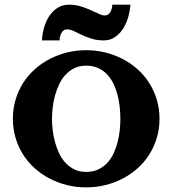

<svg xmlns="http://www.w3.org/2000/svg" viewBox="-20 -793 740 824"><path d="M664.6 -283.2Q664.6 -239.3 652.8 -200.7Q641.1 -162.1 620.4 -129.4Q599.6 -96.7 570.3 -70.6Q541 -44.4 506.1 -26.4Q471.2 -8.3 431.4 1.5Q391.6 11.2 349.6 11.2Q307.6 11.2 268.1 1.5Q228.5 -8.3 193.6 -26.4Q158.7 -44.4 129.4 -70.6Q100.1 -96.7 79.3 -129.4Q58.6 -162.1 46.9 -200.9Q35.2 -239.7 35.2 -283.2Q35.2 -326.7 46.9 -365.5Q58.6 -404.3 79.3 -437Q100.1 -469.7 129.4 -495.8Q158.7 -522 193.6 -540Q228.5 -558.1 268.1 -567.9Q307.6 -577.6 349.6 -577.6Q391.6 -577.6 431.4 -567.9Q471.2 -558.1 506.1 -540Q541 -522 570.3 -495.8Q599.6 -469.7 620.4 -437Q641.1 -404.3 652.8 -365.5Q664.6 -326.7 664.6 -283.2ZM496.6 -283.2Q496.6 -306.6 493.9 -332.8Q491.2 -358.9 484.9 -384Q478.5 -409.2 467.5 -432.4Q456.5 -455.6 440.4 -472.9Q424.3 -490.2 401.9 -500.7Q379.4 -511.2 349.6 -511.2Q321.3 -511.2 299.3 -500.5Q277.3 -489.7 261 -471.9Q244.6 -454.1 233.6 -430.7Q222.7 -407.2 215.8 -382.1Q209 -356.9 206.1 -331.3Q203.1 -305.7 203.1 -283.2Q203.1 -260.7 206.1 -235.1Q209 -209.5 215.8 -184.1Q222.7 -158.7 233.6 -135.5Q244.6 -112.3 261 -94.5Q277.3 -76.7 299.3 -65.9Q321.3 -55.2 349.6 -55.2Q378.9 -55.2 401.4 -65.7Q423.8 -76.2 440.2 -93.8Q456.5 -111.3 467.3 -134.3Q478 -157.2 484.6 -182.6Q491.2 -208 493.9 -233.9Q496.6 -259.8 496.6 -283.2ZM540 -772.9Q538.1 -748.5 530.8 -721.7Q523.4 -694.8 509.5 -672.1Q495.6 -649.4 474.6 -634.5Q453.6 -619.6 424.8 -619.6Q396 -619.6 372.8 -627Q349.6 -634.3 330.8 -643.3Q312 -652.3 296.6 -659.7Q281.2 -667 267.6 -667Q258.8 -667 252.9 -662.4Q247.1 -657.7 243.2 -650.6Q239.3 -643.6 237.5 -635.3Q235.8 -627 235.8 -619.6H160.2Q161.1 -645 168.5 -672.1Q175.8 -699.2 189.9 -721.7Q204.1 -744.1 225.6 -758.5Q247.1 -772.9 276.9 -772.9Q303.2 -772.9 326.4 -765.6Q349.6 -758.3 368.9 -749.8Q388.2 -741.2 403.6 -733.9Q418.9 -726.6 430.2 -726.6Q438.5 -726.6 444.6 -731.2Q450.7 -735.8 454.3 -742.7Q458 -749.5 460 -757.8Q461.9 -766.1 461.9 -772.9Z"/></svg>

Font: Aclonica
Style: Regular
Weight: 400
Version: Version 1.001